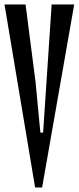

<svg xmlns="http://www.w3.org/2000/svg" viewBox="-20 -831 349 851"><path d="M0 -811.1H93.3L137.8 -465.6L158.9 -243.3H171.1L166.7 0H135.6ZM171.1 -243.3 208.9 -811.1H308.9L166.7 0H135.6Z"/></svg>

Font: Le Murmure
Style: Regular
Weight: 600
Width: 2
Designer: Jeremy Landes, Alexander Slobzheninov (Cyrillic)
Foundry: Velvetyne Type Foundry
Version: Version 1.0